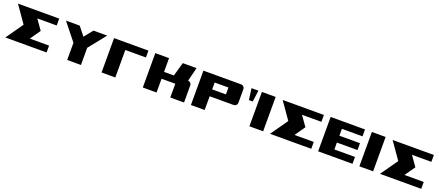

<svg xmlns="http://www.w3.org/2000/svg" viewBox="74 -1562 6002 2625"><g transform="rotate(20 3075.5 -250.0)"><path d="M370 -100H650V0H50L225 -249L54 -494H654V-394H372L474 -249Z M750 -500H950L1050 -375L1150 -500H1350L1150 -250V0H950V-250Z M1450 -500H1950V-400H1650V0H1450Z M2050 -500H2250V-300H2393L2450 -500H2650L2600 -300Q2620 -300 2635 -285Q2650 -270 2650 -250V0H2450V-200H2250V0H2050Z M2750 -500H3300Q3320 -500 3335 -485Q3350 -470 3350 -450V-250Q3350 -229 3335 -214.5Q3320 -200 3300 -200H2950V0H2750ZM2950 -400V-300H3150V-400Z M3601 -500H3801V0H3601ZM3450 -500H3550L3528 -334H3472Z M4221 -100H4501V0H3901L4076 -249L3905 -494H4505V-394H4223L4325 -249Z M4601 -500H5101V-400H4801V-300H5101V-200H4801V-100H5101V0H4601Z M5201 -500H5401V0H5201Z M5821 -100H6101V0H5501L5676 -249L5505 -494H6105V-394H5823L5925 -249Z"/></g></svg>

Font: Tokeely Brookings
Style: Regular
Weight: 400
Designer: Peter Wiegel
Foundry: Peter Wiegel
Version: Version 2.001